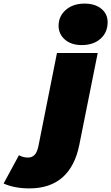

<svg xmlns="http://www.w3.org/2000/svg" viewBox="-208 -841 617 1065"><path d="M-188 177 -103 20Q-79 33 -53 33Q-30 33 -16 18Q-2 3 5 -30L108 -547H334L232 -38Q208 82 138.5 143Q69 204 -45 204Q-127 204 -188 177ZM117 -698Q117 -751 157 -786Q197 -821 261 -821Q319 -821 354 -792.5Q389 -764 389 -718Q389 -661 349.5 -626Q310 -591 245 -591Q187 -591 152 -621.5Q117 -652 117 -698Z"/></svg>

Font: Montserrat Alternates Black
Style: Italic
Weight: 900
Italic angle: -11.3°
Designer: Julieta Ulanovsky
Foundry: Julieta Ulanovsky
Version: Version 7.200